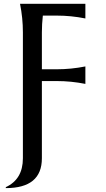

<svg xmlns="http://www.w3.org/2000/svg" viewBox="-20 -757 547 987"><path d="M9.8 210V205.1Q97.7 164.6 97.7 56.6V-590.8Q97.7 -664.1 83 -737.3H418.9V-662.1Q345.7 -676.8 272.5 -676.8H200.2Q195.3 -631.8 195.3 -590.8V-400.9H272.5Q345.7 -400.9 418.9 -415.5V-325.7Q345.7 -340.3 272.5 -340.3H195.3V56.6Q195.3 210 9.8 210Z"/></svg>

Font: Classica
Style: Book
Weight: 400
Version: Version 1.001